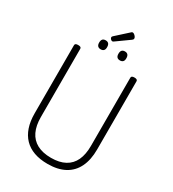

<svg xmlns="http://www.w3.org/2000/svg" viewBox="-418 -2100 2101 2335"><g transform="rotate(30 632.0 -932.5)"><path d="M635 19Q527 19 444.5 -10.5Q362 -40 306 -98Q250 -156 221.5 -240.5Q193 -325 193 -435V-1393Q193 -1407 204 -1413.5Q215 -1420 237 -1420Q259 -1420 270 -1413.5Q281 -1407 281 -1393V-435Q281 -315 320 -233Q359 -151 438 -108.5Q517 -66 635 -66Q752 -66 830 -108.5Q908 -151 946 -233Q984 -315 984 -435V-1393Q984 -1407 995 -1413.5Q1006 -1420 1028 -1420Q1071 -1420 1071 -1393V-435Q1071 -288 1021 -186.5Q971 -85 874 -33Q777 19 635 19ZM498 -1511Q471 -1511 456.5 -1526.5Q442 -1542 442 -1573Q442 -1606 456 -1621.5Q470 -1637 499 -1637Q526 -1637 540 -1621Q554 -1605 554 -1574Q555 -1542 540.5 -1526.5Q526 -1511 498 -1511ZM769 -1511Q741 -1511 727 -1526.5Q713 -1542 713 -1573Q713 -1606 727 -1621.5Q741 -1637 769 -1637Q796 -1637 810 -1621Q824 -1605 824 -1574Q825 -1542 810.5 -1526.5Q796 -1511 769 -1511ZM574 -1666Q560 -1666 548.5 -1678.5Q537 -1691 537 -1702Q537 -1706 538.5 -1710.5Q540 -1715 546 -1721L714 -1873Q719 -1878 723.5 -1881Q728 -1884 737 -1884Q746 -1884 758 -1875Q770 -1866 779 -1853.5Q788 -1841 788 -1829Q788 -1822 785.5 -1817Q783 -1812 773 -1804L594 -1676Q587 -1672 582.5 -1669Q578 -1666 574 -1666Z"/></g></svg>

Font: Playwrite BE WAL
Style: Regular
Weight: 400
Designer: Veronika Burian, José Scaglione
Foundry: TypeTogether
Version: Version 1.002